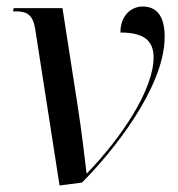

<svg xmlns="http://www.w3.org/2000/svg" viewBox="-20 -561 548 590"><path d="M88 -473 163 9 232 0C323 -91 486 -291 486 -448C486 -514 460 -541 418 -541C386 -541 350 -516 350 -461C411 -461 452 -444 452 -385C452 -287 356 -141 247 -28H246C241 -70 231 -158 218 -240L172 -536H22L20 -526H30C63 -526 81 -515 88 -473Z"/></svg>

Font: Noto Serif Display
Style: Italic
Weight: 400
Italic angle: -12°
Designer: Monotype Design Team
Foundry: Monotype Imaging Inc.
Version: Version 2.009